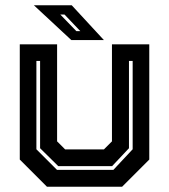

<svg xmlns="http://www.w3.org/2000/svg" viewBox="-20 -708 641 728"><path d="M158 0 55 -103V-540H196.5V-172L227 -141.5H374L404.5 -172V-540H546V-103L443 0ZM196 -64H410L483 -142V-477H469V-146L405 -78H201L132 -146V-477H118V-142ZM374 -556H250.5L108.5 -688H252ZM284.5 -590 224.5 -653H208.5L269.5 -590Z"/></svg>

Font: Tourney Thin
Style: Bold
Weight: 700
Version: Version 1.015